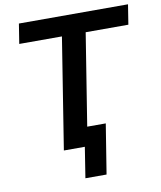

<svg xmlns="http://www.w3.org/2000/svg" viewBox="-94 -779 853 1019"><g transform="rotate(-10 333.0 -270.0)"><path d="M283 165 309 0H196L291 -598H61L78 -705H666L649 -598H419L340 -103H440L397 165Z"/></g></svg>

Font: Nunito Sans
Style: Bold Italic
Weight: 700
Italic angle: -9°
Designer: Vernon Adams
Foundry: Vernon Adams
Version: Version 3.006; ttfautohint (v1.8.3)